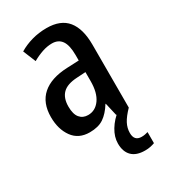

<svg xmlns="http://www.w3.org/2000/svg" viewBox="-190 -641 845 960"><g transform="rotate(-30 232.0 -161.5)"><path d="M237 -550Q318 -550 356.5 -502.5Q395 -455 395 -363V0H322L305 -74H303Q277 -32 246 -11Q215 10 165 10Q101 10 67.5 -36.5Q34 -83 34 -153Q34 -235 83.5 -278.5Q133 -322 227 -326L296 -329V-360Q296 -417 277.5 -443.5Q259 -470 222 -470Q195 -470 166.5 -460.5Q138 -451 108 -434L78 -507Q111 -527 151.5 -538.5Q192 -550 237 -550ZM296 -262 246 -259Q188 -256 162 -230Q136 -204 136 -155Q136 -111 153.5 -90Q171 -69 201 -69Q243 -69 269.5 -106Q296 -143 296 -210ZM336 113Q336 159 378 159Q390 159 399 157Q408 155 415 153V217Q404 221 390.5 224Q377 227 359 227Q309 227 283.5 201.5Q258 176 258 129Q258 91 281 53Q304 15 342 -14L395 0Q363 33 349.5 59Q336 85 336 113Z"/></g></svg>

Font: Avrile Sans Condensed Medium
Style: Regular
Weight: 500
Width: 3
Designer: Monotype Design Team
Foundry: Monotype Imaging Inc.
Version: Version 2.001;September 10, 2019;FontCreator 11.5.0.2425 64-